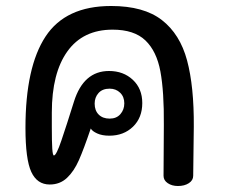

<svg xmlns="http://www.w3.org/2000/svg" viewBox="-20 -621 765 641"><path d="M526 -34 527 -204Q528 -315 515.5 -382.5Q503 -450 465.5 -486Q428 -522 356 -522Q257 -522 205 -449.5Q153 -377 153 -245V-196Q153 -147 154.5 -124.5Q156 -102 160 -102Q168 -102 185 -152Q202 -202 227 -282Q259 -384 344 -384Q392 -384 423.5 -354.5Q455 -325 455 -277Q455 -228 424 -198Q393 -168 345 -168Q321 -168 304.5 -175.5Q288 -183 283 -192Q260 -124 243.5 -86.5Q227 -49 203.5 -27Q180 -5 146 -5Q104 -5 84.5 -47Q65 -89 65 -194Q65 -397 132 -499Q199 -601 351 -601Q460 -601 520.5 -554Q581 -507 604.5 -419.5Q628 -332 627 -198L625 -34Q625 -19 610.5 -9.5Q596 0 574 0Q554 0 540 -9.5Q526 -19 526 -34ZM395 -276Q395 -298 381 -311.5Q367 -325 346 -325Q322 -325 309 -310.5Q296 -296 296 -275Q296 -252 309.5 -238.5Q323 -225 346 -225Q369 -225 382 -240Q395 -255 395 -276Z"/></svg>

Font: Mali Medium
Style: Regular
Weight: 500
Version: Version 1.000; ttfautohint (v1.6)